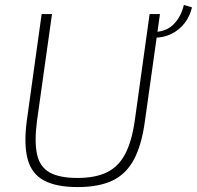

<svg xmlns="http://www.w3.org/2000/svg" viewBox="-20 -747 799 779"><path d="M629 -690 568 -256Q555 -159 523.5 -100Q492 -41 436.5 -14.5Q381 12 295 12Q208 12 158 -15Q108 -42 92 -102Q76 -162 89 -259L149 -690H191L130 -256Q119 -171 130.5 -120Q142 -69 182 -47Q222 -25 294 -25Q367 -25 414 -48Q461 -71 488 -122.5Q515 -174 527 -259L587 -690ZM606 -594V-617Q656 -619 685.5 -649.5Q715 -680 726 -727L759 -717Q750 -680 728.5 -652.5Q707 -625 675.5 -609.5Q644 -594 606 -594Z"/></svg>

Font: Exo 2 ExtraLight
Style: Italic
Weight: 250
Italic angle: -8°
Designer: Natanael Gama
Foundry: Natanael Gama
Version: Version 2.010